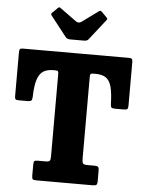

<svg xmlns="http://www.w3.org/2000/svg" viewBox="-64 -1056 832 1107"><g transform="rotate(5 352.0 -503.0)"><path d="M163 -24V-90.5Q163 -105 167.5 -109.2Q172 -113.5 185.5 -113.5H231Q250.5 -113.5 255.8 -119.2Q261 -125 261 -144.5V-621.5Q261 -632 258.2 -636.8Q255.5 -641.5 245 -641.5H231Q195.5 -641.5 173 -627.2Q150.5 -613 139 -577.2Q127.5 -541.5 126 -477.5Q125.5 -461 119.8 -456Q114 -451 96.5 -451H48.5Q34 -451 29.2 -455Q24.5 -459 24.5 -473V-721.5Q24.5 -738 27.5 -744Q30.5 -750 47 -750H660Q672.5 -750 676.5 -745Q680.5 -740 680.5 -726V-476Q680.5 -459 675.2 -455Q670 -451 652.5 -451H606Q588 -451 583.5 -456Q579 -461 578.5 -477.5Q577 -541.5 566.8 -577.2Q556.5 -613 534.8 -627.2Q513 -641.5 476.5 -641.5H460Q448.5 -641.5 446 -636.5Q443.5 -631.5 443.5 -620V-150.5Q443.5 -128 448.2 -120.8Q453 -113.5 475 -113.5H515Q531.5 -113.5 536.5 -108.2Q541.5 -103 541.5 -87V-26Q541.5 -8.5 535.5 -4.2Q529.5 0 513 0H189Q173.5 0 168.2 -4Q163 -8 163 -24ZM286 -837 193.5 -955Q186.5 -962.5 196 -971.5L225.5 -1000.5Q232 -1006 234.2 -1005.8Q236.5 -1005.5 243.5 -1000.5L336 -933.5Q352.5 -922 368.5 -933.5L463 -1002.5Q469 -1007 472.8 -1005.8Q476.5 -1004.5 482 -999.5L508.5 -972.5Q514.5 -966.5 515 -963.8Q515.5 -961 510.5 -954.5L417.5 -836Q410.5 -826.5 391.5 -826.5H313Q294.5 -826.5 286 -837Z"/></g></svg>

Font: Besley* Narrow Heavy
Style: Regular
Weight: 800
Width: 4
Designer: Owen Earl
Foundry: indestructible type*
Version: Version 3.000; ttfautohint (v1.8.3)